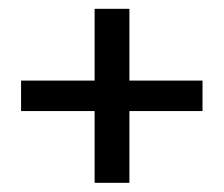

<svg xmlns="http://www.w3.org/2000/svg" viewBox="-20 -469 502 431"><path d="M434.6 -219.7V-288.1H270.5V-449.2H192.4V-288.1H27.3V-219.7H192.4V-58.6H270.5V-219.7Z"/></svg>

Font: Yaldevi Colombo Medium
Style: Regular
Weight: 500
Designer: Sol Matas, Denzil Rajitha, Kosala Senevirathne and Pathum Egodawatta
Foundry: Mooniak
Version: Version 1.020 ; ttfautohint (v1.6)